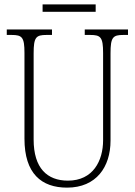

<svg xmlns="http://www.w3.org/2000/svg" viewBox="-20 -849 618 879"><path d="M175 -795H418V-829H175ZM287 10C421 10 486 -85 486 -205V-605C486 -679 497 -689 545 -689H566V-714H368V-689H393C441 -689 452 -679 452 -606V-207C452 -113 406 -22 291 -22C196 -22 134 -79 134 -210V-605C134 -679 145 -689 193 -689H218V-714H11V-689H33C81 -689 92 -679 92 -607V-214C92 -54 170 10 287 10Z"/></svg>

Font: Noto Serif Devanagari Condensed ExtraLight
Style: Regular
Weight: 200
Width: 3
Designer: Universal Thirst, Indian Type Foundry and the Monotype Design Team
Foundry: Monotype Imaging Inc.
Version: Version 2.004